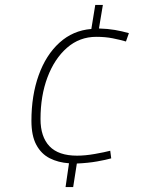

<svg xmlns="http://www.w3.org/2000/svg" viewBox="-20 -657 613 782"><path d="M247 105 261 8Q217 5 182.5 -12.5Q148 -30 128 -67Q108 -104 108 -165Q108 -268 137.5 -350.5Q167 -433 222 -483Q277 -533 352 -539L368 -637H399L383 -541Q419 -540 448 -535Q477 -530 505 -522L493 -488Q469 -495 439 -501Q409 -507 372 -507Q304 -507 253 -462.5Q202 -418 173.5 -342.5Q145 -267 145 -172Q145 -100 181.5 -61.5Q218 -23 294 -23Q327 -23 366.5 -30Q406 -37 429 -43L433 -12Q412 -6 375.5 0.5Q339 7 293 9L278 105Z"/></svg>

Font: Georama ExtraLight
Style: Italic
Weight: 200
Italic angle: -9°
Designer: Jean-Baptiste Levee
Foundry: Production Type
Version: Version 1.000